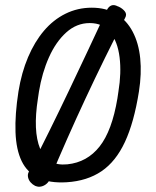

<svg xmlns="http://www.w3.org/2000/svg" viewBox="-20 -704 610 749"><path d="M120 22 117 21Q107 16 99.5 7.5Q92 -1 89.5 -12Q87 -23 92 -33Q173 -191 248 -348.5Q323 -506 396 -663Q403 -678 414 -682.5Q425 -687 440 -679L443 -678Q458 -671 467 -659.5Q476 -648 468 -634Q387 -477 313.5 -319.5Q240 -162 174 -4Q170 6 161 13.5Q152 21 141 23.5Q130 26 120 22ZM522 -347Q503 -227 467.5 -150.5Q432 -74 376 -36Q320 2 240 7Q173 11 129.5 -10Q86 -31 64.5 -75.5Q43 -120 40.5 -188.5Q38 -257 52 -347Q64 -421 89.5 -481Q115 -541 151.5 -584Q188 -627 235.5 -650.5Q283 -674 338 -674Q394 -674 434 -649.5Q474 -625 497.5 -580.5Q521 -536 527 -476.5Q533 -417 522 -347ZM128 -320Q108 -193 136.5 -124Q165 -55 243 -63Q320 -71 368.5 -132.5Q417 -194 438 -320L442 -347Q454 -420 446.5 -480.5Q439 -541 410.5 -577.5Q382 -614 330 -614Q279 -614 238.5 -577.5Q198 -541 171 -480.5Q144 -420 132 -347Z"/></svg>

Font: Winky Sans Light
Style: Italic
Weight: 300
Italic angle: -8.97852°
Designer: Simon Atzbach
Foundry: typofactur
Version: Version 1.205